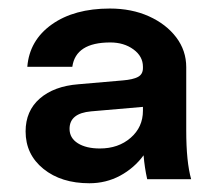

<svg xmlns="http://www.w3.org/2000/svg" viewBox="-20 -679 504 450"><path d="M416.5 -373Q416.5 -300 428 -259H325Q319 -285.5 316.5 -315Q294.5 -285 261.5 -267.2Q228.5 -249.5 189.5 -249.5Q123.5 -249.5 81.8 -283.2Q40 -317 40 -371Q40 -419 73.2 -448Q106.5 -477 163.5 -481.5L267.5 -490.5Q292 -492.5 303.5 -498.8Q315 -505 315 -519.5V-522.5Q315 -547 292.8 -563.2Q270.5 -579.5 238.5 -579.5Q157.5 -579.5 149.5 -522.5H44Q49 -584.5 101.5 -621.8Q154 -659 237.5 -659Q288.5 -659 329 -640.8Q369.5 -622.5 393 -591.5Q416.5 -560.5 416.5 -521.5ZM143 -377Q143 -355.5 162.5 -343.2Q182 -331 214 -331Q257.5 -331 286.2 -356Q315 -381 315 -419.5V-428.5L193.5 -418Q143 -413.5 143 -377Z"/></svg>

Font: Overused Grotesk SemiBold
Style: Regular
Weight: 610
Version: Version 0.004